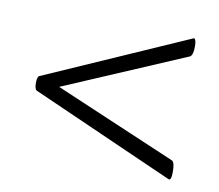

<svg xmlns="http://www.w3.org/2000/svg" viewBox="-49 -411 504 442"><g transform="rotate(10 203.5 -190.0)"><path d="M31 -190Q31 -205 36 -207L370 -354Q373 -356 375 -351Q377 -346 377 -337Q377 -316 370 -312L56 -178V-203L370 -69Q377 -66 377 -43Q377 -22 370 -25L36 -173Q31 -176 31 -190Z"/></g></svg>

Font: Cormorant Garamond Medium
Style: Regular
Weight: 500
Designer: Christian Thalmann (Catharsis Fonts)
Foundry: Catharsis Fonts
Version: Version 4.000